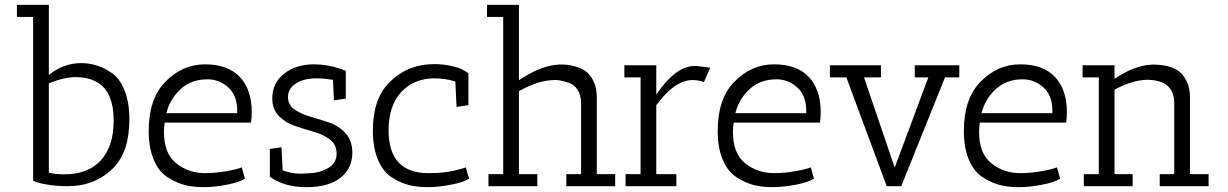

<svg xmlns="http://www.w3.org/2000/svg" viewBox="-20 -770 5077 794"><path d="M50 -700V-750H182V-460Q242 -509 316 -509Q384 -509 444 -467Q476 -444 495.5 -395Q515 -346 515 -276Q515 -143 449 -76Q374 0 259 0Q216 0 173.5 -7Q131 -14 117 -23V-700ZM182 -425V-56Q211 -49 245 -49Q344 -49 397 -107Q450 -165 450 -271Q450 -394 378 -432Q343 -451 293.5 -451Q244 -451 182 -425Z M658 -224Q658 -135 709 -94.5Q760 -54 828 -54Q872 -54 918.5 -62.5Q965 -71 980 -78L993 -31Q970 -16 917.5 -6Q865 4 821.5 4Q778 4 743.5 -5Q709 -14 673 -37Q637 -60 616 -109Q595 -158 595 -229Q595 -361 663 -431Q734 -504 828 -504Q922 -504 971.5 -452Q1021 -400 1021 -306Q1021 -286 1018 -263H661Q658 -242 658 -224ZM961 -313Q961 -375 924 -408.5Q887 -442 838 -442Q771 -442 727 -401.5Q683 -361 668 -302H961Q961 -308 961 -313Z M1149 -65Q1191 -52 1216.5 -52Q1242 -52 1250 -53Q1302 -54 1337 -75Q1372 -96 1372 -134Q1372 -172 1344.5 -193Q1317 -214 1278 -225Q1239 -236 1200 -249Q1161 -262 1133.5 -290Q1106 -318 1106 -363Q1106 -427 1155 -465.5Q1204 -504 1279 -504Q1335 -504 1392 -484L1410 -477V-362L1361 -355L1357 -440Q1317 -446 1290 -446Q1235 -446 1203 -424.5Q1171 -403 1171 -369.5Q1171 -336 1198.5 -317Q1226 -298 1265 -287Q1304 -276 1343 -262.5Q1382 -249 1409.5 -218.5Q1437 -188 1437 -139Q1437 -73 1387.5 -34.5Q1338 4 1247 4Q1156 4 1096 -39V-154L1144 -161Z M1777 -446Q1692 -446 1639.5 -389.5Q1587 -333 1587 -231Q1587 -54 1752 -54Q1816 -54 1859 -64.5Q1902 -75 1906 -78L1920 -31Q1897 -16 1844 -6Q1791 4 1748 4Q1705 4 1670 -5Q1635 -14 1599.5 -37Q1564 -60 1543 -109.5Q1522 -159 1522 -230Q1522 -361 1589 -428Q1664 -505 1778 -505Q1814 -505 1854.5 -495.5Q1895 -486 1917 -466V-335L1868 -328L1863 -433Q1822 -446 1777 -446Z M2322 0V-50H2383V-342Q2383 -377 2368.5 -399Q2354 -421 2331 -428Q2293 -441 2269 -439Q2204 -437 2126 -393V-50H2202V0H2000V-50H2061V-700H1994V-750H2126V-438Q2257 -528 2363 -494Q2387 -487 2404.5 -473.5Q2422 -460 2435 -433Q2448 -406 2448 -368V-50H2524V0Z M2694 -50H2777V0H2567V-50H2629V-450H2562V-500H2694V-379Q2773 -495 2849 -497Q2855 -497 2861 -497L2917 -490L2891 -430Q2872 -439 2842 -439Q2770 -438 2694 -335Z M3011 -224Q3011 -135 3062 -94.5Q3113 -54 3181 -54Q3225 -54 3271.5 -62.5Q3318 -71 3333 -78L3346 -31Q3323 -16 3270.5 -6Q3218 4 3174.5 4Q3131 4 3096.5 -5Q3062 -14 3026 -37Q2990 -60 2969 -109Q2948 -158 2948 -229Q2948 -361 3016 -431Q3087 -504 3181 -504Q3275 -504 3324.5 -452Q3374 -400 3374 -306Q3374 -286 3371 -263H3014Q3011 -242 3011 -224ZM3314 -313Q3314 -375 3277 -408.5Q3240 -442 3191 -442Q3124 -442 3080 -401.5Q3036 -361 3021 -302H3314Q3314 -308 3314 -313Z M3763 -450V-500H3947V-450H3888L3707 0H3647L3480 -450H3412V-500H3623V-450H3553L3680 -77L3819 -450Z M4029 -224Q4029 -135 4080 -94.5Q4131 -54 4199 -54Q4243 -54 4289.5 -62.5Q4336 -71 4351 -78L4364 -31Q4341 -16 4288.5 -6Q4236 4 4192.5 4Q4149 4 4114.5 -5Q4080 -14 4044 -37Q4008 -60 3987 -109Q3966 -158 3966 -229Q3966 -361 4034 -431Q4105 -504 4199 -504Q4293 -504 4342.5 -452Q4392 -400 4392 -306Q4392 -286 4389 -263H4032Q4029 -242 4029 -224ZM4332 -313Q4332 -375 4295 -408.5Q4258 -442 4209 -442Q4142 -442 4098 -401.5Q4054 -361 4039 -302H4332Q4332 -308 4332 -313Z M4457 -450V-500H4589V-444Q4671 -500 4746 -503Q4819 -503 4857 -474Q4874 -461 4887.5 -433.5Q4901 -406 4901 -368V-50H4978V0H4776V-50H4836V-343Q4836 -440 4722 -440Q4660 -438 4589 -399V-50H4664V0H4462V-50H4524V-450Z"/></svg>

Font: Antic Slab
Style: Regular
Weight: 400
Designer: Santiago Orozco
Foundry: Santiago Orozco
Version: Version 001.001